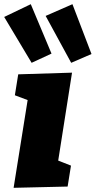

<svg xmlns="http://www.w3.org/2000/svg" viewBox="-40 -891 457 917"><path d="M47 -536 304 -544 238 -124 299 -100 283 0 25 6 92 -413 31 -436ZM206 -635 111 -591 -20 -810 107 -871ZM397 -633 300 -591 178 -815 306 -871Z"/></svg>

Font: Bitter Pro Black
Style: Italic
Weight: 900
Italic angle: -9°
Designer: Sol Matas, and Bitter project Authors
Foundry: Sol Matas
Version: Version 1.010